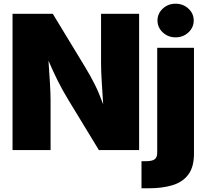

<svg xmlns="http://www.w3.org/2000/svg" viewBox="-20 -801 1105 1025"><path d="M46.9 0V-727.5H261.7L435.1 -441.9Q462.4 -397 485.4 -351.3Q508.3 -305.7 530.8 -244.1Q527.3 -299.8 523.4 -360.4Q519.5 -420.9 519.5 -460.9V-727.5H722.7V0H507.8L346.2 -265.6Q312.5 -321.3 288.8 -368.7Q265.1 -416 238.8 -477.1Q243.2 -414.6 246.6 -358.2Q250 -301.8 250 -265.6V0ZM819.3 -545.9H1015.6V18.6Q1015.6 90.3 985.6 130.6Q955.6 170.9 901.4 187.5Q847.2 204.1 775.4 204.1H735.4V59.6H757.8Q793.5 59.6 806.4 48.8Q819.3 38.1 819.3 14.6ZM917.5 -601.6Q877.4 -601.6 849.1 -627.9Q820.8 -654.3 820.8 -691.4Q820.8 -729 849.1 -755.1Q877.4 -781.2 917.5 -781.2Q957.5 -781.2 985.8 -755.1Q1014.2 -729 1014.2 -691.4Q1014.2 -654.3 985.8 -627.9Q957.5 -601.6 917.5 -601.6Z"/></svg>

Font: Inter Black
Style: Regular
Weight: 900
Designer: Rasmus Andersson
Foundry: rsms
Version: Version 4.000;git-a52131595